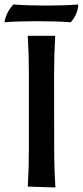

<svg xmlns="http://www.w3.org/2000/svg" viewBox="-54 -826 368 852"><path d="M191.9 5.9 69.3 2Q74.2 -83 74.2 -168V-497.1Q74.2 -582 69.3 -667H190.9Q186 -581.5 186 -495.6L186.5 -165.5Q186.5 -80.1 191.9 5.9ZM259.8 -727.1Q199.7 -731.9 110.4 -731.9Q21 -731.9 -34.2 -727.1Q-26.9 -771.5 5.4 -806.2Q67.4 -801.3 149.4 -801.3Q231 -801.3 293.5 -806.2Q291 -761.7 259.8 -727.1Z"/></svg>

Font: Balgruf
Style: Regular
Weight: 500
Designer: Paul James MIller
Foundry: High-Logic / Made with FontCreator
Version: Version 1.201;March 28, 2021;FontCreator 13.0.0.2683 64-bit